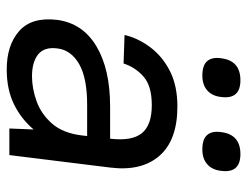

<svg xmlns="http://www.w3.org/2000/svg" viewBox="-104 -640 752 585"><g transform="rotate(90 272.5 -347.0)"><path d="M157 -644Q164 -703 224 -703Q283 -703 275 -644Q272 -617 255 -602Q238 -587 210 -587Q178 -587 165.5 -602Q153 -617 157 -644ZM382 -644Q389 -703 449 -703Q508 -703 500 -644Q497 -617 480 -602Q463 -587 435 -587Q403 -587 390.5 -602Q378 -617 382 -644ZM191 9Q117 9 74 -29Q31 -67 40 -144Q50 -222 120 -264Q190 -306 304 -306H402Q410 -372 385.5 -402.5Q361 -433 300 -433Q241 -433 212.5 -407.5Q184 -382 173 -347L86 -350Q96 -392 124 -429Q152 -466 196.5 -488.5Q241 -511 304 -511Q407 -511 454.5 -456Q502 -401 490 -306L452 1H371L374 -73Q342 -35 297 -13Q252 9 191 9ZM212 -68Q249 -68 288 -82Q327 -96 356 -129Q385 -162 392 -219L394 -236H298Q217 -236 174.5 -211.5Q132 -187 127 -145Q122 -105 145.5 -86.5Q169 -68 212 -68Z"/></g></svg>

Font: Haskoy Medium
Style: Italic
Weight: 500
Designer: Ertekin Erdin
Foundry: Ertekin Erdin
Version: Version 2.000; ttfautohint (v1.8.4.7-5d5b)